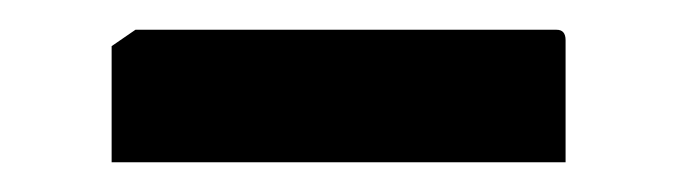

<svg xmlns="http://www.w3.org/2000/svg" viewBox="-20 -359 456 129"><path d="M55 -250V-328L71 -339H354Q360 -339 360 -332V-250Z"/></svg>

Font: Kreon Light SemiBold
Style: Regular
Weight: 600
Version: Version 2.002